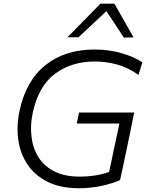

<svg xmlns="http://www.w3.org/2000/svg" viewBox="-20 -988 775 1018"><path d="M673 -300Q671.5 -291.5 669.5 -283Q662 -247.5 652.5 -201.5Q644.5 -162.5 636 -123Q627 -83 616.5 -33Q577.5 -15.5 519.8 -2.8Q462 10 399.5 10Q301.5 10 233.5 -23.5Q165.5 -57 126.5 -114.8Q87.5 -172.5 77 -246Q73 -274 73 -303Q73 -350 83.5 -399.5Q117 -559.5 220.8 -642.5Q324.5 -725.5 481.5 -725.5Q555.5 -725.5 622.2 -706.8Q689 -688 735 -657L714 -591Q657.5 -631 599 -646.5Q540.5 -662 483 -662Q359.5 -662 271.8 -597Q184 -532 153.5 -389.5Q144.5 -346.5 144.5 -306Q144.5 -284.5 147 -264Q153.5 -203.5 183.2 -155.5Q213 -107.5 267.5 -79.5Q322 -51.5 404 -51.5Q443 -51.5 481.8 -57.2Q520.5 -63 558.5 -76.5Q566 -111.5 572.5 -141.5Q579 -171.5 585 -201.5Q595 -247.5 602.5 -283Q604.5 -291.5 607.5 -305.8Q610.5 -320 613 -333H387L399 -391.5H691.5L685.5 -362Q680 -334.5 673 -300ZM636.5 -788.5Q614 -823.5 590.8 -858.8Q567.5 -894 544 -929Q506.5 -893.5 470 -859.2Q433.5 -825 396 -790.5H337.5Q382.5 -836 425.2 -879.5Q468 -923 512.5 -968.5H586.5Q612 -923.5 637.5 -879Q663 -834 688 -790Z"/></svg>

Font: Heraclito Light
Style: Italic
Weight: 300
Italic angle: -12°
Designer: Kostas Bartsokas (font) & Cristiano Sobral (main changes)
Foundry: Kostas Bartsokas (font) & Cristiano Sobral (main changes)
Version: Version 1.00;July 8, 2020;FontCreator 13.0.0.2655 64-bit